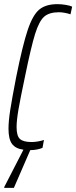

<svg xmlns="http://www.w3.org/2000/svg" viewBox="-20 -716 368 926"><path d="M328 -684 320 -647Q309 -651 293 -654Q277 -657 265 -657Q218 -657 193.5 -636Q169 -615 149.5 -553Q130 -491 100 -344Q78 -240 69 -187.5Q60 -135 60 -103Q60 -60 76.5 -45.5Q93 -31 132 -31Q147 -31 164 -34Q181 -37 192 -41L185 -3Q174 2 158 5Q142 8 128 8H126L47 190H0L1 185L93 6Q55 1 38 -22Q21 -45 21 -95Q21 -132 29.5 -186.5Q38 -241 58 -344Q89 -498 113.5 -571Q138 -644 169.5 -670Q201 -696 257 -696Q276 -696 297 -692.5Q318 -689 328 -684Z"/></svg>

Font: Saira Ultra Condensed ExLight
Style: Italic
Weight: 200
Width: 1
Italic angle: -12°
Designer: Hector Gatti with collaboration of the Omnibus-Type team
Foundry: Omnibus-Type
Version: Version 1.001; ttfautohint (v1.8)